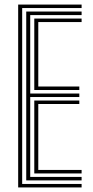

<svg xmlns="http://www.w3.org/2000/svg" viewBox="-20 -820 405 840"><path d="M59.5 0V-800H337V-784.8H77V-15.2H337V0ZM94.8 -30.8V-769.5H337V-754H112.2V-410.8H327V-395.5H112.2V-46H337V-30.8ZM130 -426.2V-738.8H337V-723.5H147.5V-441.5H327V-426.2ZM130 -61.2V-380.2H327V-365H147.5V-76.5H337V-61.2Z"/></svg>

Font: Big Shoulders Inline Text Medium
Style: Regular
Weight: 500
Designer: Patric King
Foundry: XO Type Co
Version: Version 1.000